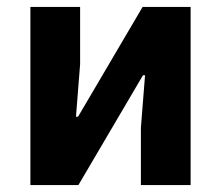

<svg xmlns="http://www.w3.org/2000/svg" viewBox="-20 -536 640 556"><path d="M68 -516H212V-350L200 -198H206L393 -516H532V0H388V-166L400 -318H394L207 0H68Z"/></svg>

Font: iA Writer Mono V
Style: Regular
Weight: 400
Designer: Mike Abbink, Paul van der Laan, Pieter van Rosmalen
Foundry: Bold Monday
Version: Version 2.000